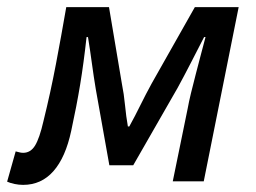

<svg xmlns="http://www.w3.org/2000/svg" viewBox="-47 -509 719 539"><path d="M18 10Q6 10 -6 7.5Q-18 5 -27 1L-3 -84Q2 -83 7 -81.5Q12 -80 18 -80Q39 -80 51.5 -100.5Q64 -121 75 -169Q95 -250 110 -329Q125 -408 139 -489H259L295 -275Q301 -245 304 -213.5Q307 -182 312 -154H316Q332 -183 347 -213.5Q362 -244 379 -275L500 -489H623L525 0H438L480 -205Q483 -222 489 -247Q495 -272 502.5 -300.5Q510 -329 517 -356Q524 -383 530 -405H526Q508 -370 489 -333Q470 -296 452 -263L327 -45H260L222 -258Q216 -294 211 -331Q206 -368 200 -405H196Q188 -332 178 -271.5Q168 -211 153 -142Q137 -67 103 -28.5Q69 10 18 10Z"/></svg>

Font: Source Sans 3 Medium
Style: Italic
Weight: 500
Italic angle: -11°
Designer: Paul D. Hunt
Foundry: Adobe
Version: Version 3.052;hotconv 1.1.0;makeotfexe 2.6.0